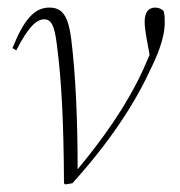

<svg xmlns="http://www.w3.org/2000/svg" viewBox="-20 -482 474 507"><path d="M149 2 152 5 171 2C269 -106 336 -209 375 -294C392 -328 415 -378 415 -423C415 -433 415 -443 412 -453C407 -458 399 -462 390 -462C373 -462 362 -451 362 -424C362 -412 364 -396 371 -359L375 -337C369 -324 364 -311 358 -298C313 -200 248 -111 185 -35C185 -164 180 -281 168 -380C160 -440 145 -462 110 -462C70 -462 42 -428 13 -355L23 -349C55 -412 77 -431 97 -431C115 -431 124 -415 130 -365C143 -266 148 -159 149 2Z"/></svg>

Font: Source Serif 4 Display Light
Style: Italic
Weight: 300
Italic angle: -12°
Designer: Frank Grießhammer
Foundry: Adobe Systems Incorporated
Version: Version 4.004;hotconv 1.0.117;makeotfexe 2.5.65602